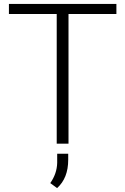

<svg xmlns="http://www.w3.org/2000/svg" viewBox="-20 -731 637 977"><path d="M572.3 -659.7H328.6V0H268.6V-659.7H25.4V-710.9H572.3ZM270.5 226.1 235.8 200.7Q269.5 152.8 271 98.1V51.3H327.1V82Q327.1 175.3 270.5 226.1Z"/></svg>

Font: SteelSelectRoboto
Style: Regular
Weight: 300
Designer: Google
Version: Version 2.137; 2017